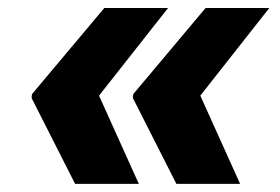

<svg xmlns="http://www.w3.org/2000/svg" viewBox="-20 -534 694 476"><path d="M310.7 -301.1 489.7 -514.2H647.7L476.6 -296.9L575.3 -78.1H417.3L309.3 -291.2L310 -294H309.3ZM58.9 -294H58.2L59.7 -301.1L238.6 -514.2H396.7L225.5 -296.9L324.2 -78.1H166.2L58.2 -291.2Z"/></svg>

Font: Inter P Extra Bold
Style: Italic
Weight: 800
Italic angle: 9.39999°
Designer: Rasmus Andersson
Foundry: rsms
Version: Version 3.018;git-588b23468